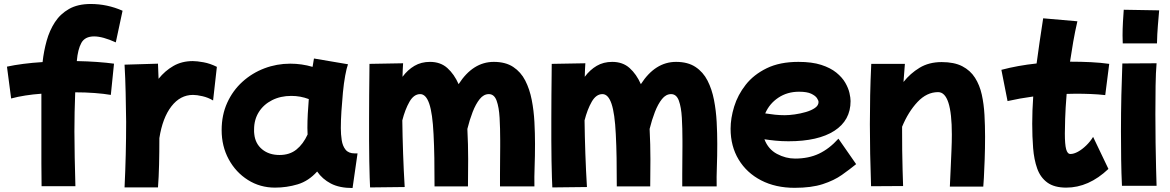

<svg xmlns="http://www.w3.org/2000/svg" viewBox="-20 -864 5882 965"><path d="M189 72Q188 16 188 -42.5Q188 -101 188 -156V-393Q146 -390 107.5 -384Q69 -378 36 -369L15 -529Q51 -537 97.5 -543Q144 -549 194 -552Q200 -607 214.5 -659Q229 -711 256 -752.5Q283 -794 327 -819Q371 -844 436 -844Q519 -844 596 -810L562 -651Q496 -681 453 -681Q407 -681 389 -648.5Q371 -616 366 -557Q420 -556 468.5 -552.5Q517 -549 553 -544L537 -387Q502 -393 455.5 -396.5Q409 -400 358 -400Q356 -349 355 -300.5Q354 -252 354 -204Q354 -140 355.5 -72.5Q357 -5 359 72Z M606 78Q610 -5 612 -88Q614 -171 614 -252Q613 -326 611.5 -398.5Q610 -471 606 -539L774 -544Q775 -507 777 -468Q809 -508 851.5 -532.5Q894 -557 949 -557Q970 -557 1003 -551Q1036 -545 1070 -528L1051 -359Q1026 -374 997.5 -380.5Q969 -387 950 -387Q886 -387 841.5 -329.5Q797 -272 781 -170Q781 -100 779.5 -36.5Q778 27 774 78Z M1362 79Q1287 79 1226 40.5Q1165 2 1129.5 -63.5Q1094 -129 1094 -210Q1094 -286 1122 -347.5Q1150 -409 1198.5 -453Q1247 -497 1309 -520.5Q1371 -544 1439 -544Q1496 -544 1551 -528Q1555 -549 1558 -570L1729 -541Q1722 -522 1715 -484Q1708 -446 1703.5 -399Q1699 -352 1696 -305Q1693 -258 1693 -220Q1693 -189 1697.5 -159.5Q1702 -130 1717 -111.5Q1732 -93 1763 -93H1777L1752 81Q1686 81 1643 58.5Q1600 36 1574 -2Q1531 46 1476 62.5Q1421 79 1362 79ZM1258 -190Q1263 -142 1297.5 -113.5Q1332 -85 1385 -85Q1436 -85 1470 -112.5Q1504 -140 1526 -188Q1525 -204 1525 -221Q1525 -256 1527 -293Q1529 -330 1532 -366Q1490 -382 1444 -382Q1390 -382 1347.5 -360.5Q1305 -339 1281 -301Q1257 -263 1257 -213Q1257 -207 1257 -201Q1257 -195 1258 -190Z M1840 78Q1839 63 1838 28.5Q1837 -6 1836 -54Q1835 -102 1835 -157.5Q1835 -213 1835 -269Q1835 -331 1835.5 -387Q1836 -443 1836.5 -484Q1837 -525 1837 -543L2006 -546Q2004 -518 2003 -478Q2029 -513 2063 -533Q2097 -553 2141 -553Q2194 -553 2228.5 -522Q2263 -491 2285 -441Q2357 -553 2462 -553Q2521 -553 2559.5 -527.5Q2598 -502 2620 -459Q2642 -416 2652.5 -362Q2663 -308 2666 -251Q2669 -194 2669 -141Q2669 -78 2667 -26Q2665 26 2666 73H2493Q2493 49 2493 12.5Q2493 -24 2493.5 -61.5Q2494 -99 2494 -126.5Q2494 -154 2494 -159Q2494 -219 2491 -272Q2488 -325 2476 -358Q2464 -391 2437 -391Q2411 -391 2391 -366Q2371 -341 2355.5 -301Q2340 -261 2329 -216Q2331 -177 2332 -138.5Q2333 -100 2333 -64Q2333 -23 2332.5 7.5Q2332 38 2332 73H2164Q2164 -8 2163 -70Q2162 -132 2159 -190Q2154 -294 2137.5 -342.5Q2121 -391 2092 -391Q2060 -391 2038 -352.5Q2016 -314 2002 -259Q2003 -179 2006 -92Q2009 -5 2014 76Z M2756 78Q2755 63 2754 28.5Q2753 -6 2752 -54Q2751 -102 2751 -157.5Q2751 -213 2751 -269Q2751 -331 2751.5 -387Q2752 -443 2752.5 -484Q2753 -525 2753 -543L2922 -546Q2920 -518 2919 -478Q2945 -513 2979 -533Q3013 -553 3057 -553Q3110 -553 3144.5 -522Q3179 -491 3201 -441Q3273 -553 3378 -553Q3437 -553 3475.5 -527.5Q3514 -502 3536 -459Q3558 -416 3568.5 -362Q3579 -308 3582 -251Q3585 -194 3585 -141Q3585 -78 3583 -26Q3581 26 3582 73H3409Q3409 49 3409 12.5Q3409 -24 3409.5 -61.5Q3410 -99 3410 -126.5Q3410 -154 3410 -159Q3410 -219 3407 -272Q3404 -325 3392 -358Q3380 -391 3353 -391Q3327 -391 3307 -366Q3287 -341 3271.5 -301Q3256 -261 3245 -216Q3247 -177 3248 -138.5Q3249 -100 3249 -64Q3249 -23 3248.5 7.5Q3248 38 3248 73H3080Q3080 -8 3079 -70Q3078 -132 3075 -190Q3070 -294 3053.5 -342.5Q3037 -391 3008 -391Q2976 -391 2954 -352.5Q2932 -314 2918 -259Q2919 -179 2922 -92Q2925 -5 2930 76Z M3974 80Q3878 80 3805.5 42.5Q3733 5 3692.5 -62Q3652 -129 3652 -217Q3652 -270 3670 -328.5Q3688 -387 3728 -438Q3768 -489 3833.5 -521Q3899 -553 3993 -553Q4061 -553 4107.5 -538Q4154 -523 4183.5 -499Q4213 -475 4228.5 -448Q4244 -421 4249.5 -396.5Q4255 -372 4255 -356Q4255 -259 4173.5 -206.5Q4092 -154 3943 -154Q3909 -154 3878.5 -157Q3848 -160 3822 -164Q3841 -114 3885 -90.5Q3929 -67 3976 -67Q4044 -67 4096 -91.5Q4148 -116 4194 -167L4283 -39Q4251 -13 4211.5 15Q4172 43 4115 61.5Q4058 80 3974 80ZM3996 -403Q3937 -403 3892 -373Q3847 -343 3826 -294Q3851 -290 3875.5 -287.5Q3900 -285 3924 -285Q3946 -285 3974.5 -289Q4003 -293 4030.5 -301Q4058 -309 4076 -321.5Q4094 -334 4094 -351Q4094 -359 4086 -371Q4078 -383 4057 -393Q4036 -403 3996 -403Z M4358 72Q4355 -16 4353.5 -91Q4352 -166 4352 -239Q4352 -312 4353.5 -385.5Q4355 -459 4359 -543H4528Q4524 -498 4521 -452Q4555 -495 4602 -523.5Q4649 -552 4713 -552Q4776 -552 4816.5 -531Q4857 -510 4880.5 -473Q4904 -436 4914.5 -388.5Q4925 -341 4928 -286.5Q4931 -232 4931 -177Q4931 -117 4929 -62Q4927 -7 4925 30Q4923 67 4922 74H4754Q4756 33 4758 -13.5Q4760 -60 4762 -105.5Q4764 -151 4764 -188Q4764 -401 4695 -401Q4638 -401 4591.5 -351.5Q4545 -302 4514 -227Q4514 -217 4514 -207Q4514 -159 4514.5 -107.5Q4515 -56 4516.5 -9.5Q4518 37 4519 71Z M5339 79Q5279 79 5244 53.5Q5209 28 5193 -17Q5177 -62 5172.5 -120Q5168 -178 5168 -242Q5168 -308 5173 -379Q5106 -370 5044 -356L5013 -513Q5096 -535 5190 -545Q5197 -596 5205 -652.5Q5213 -709 5223 -772L5395 -757Q5383 -705 5374 -653.5Q5365 -602 5358 -554Q5414 -554 5463.5 -551.5Q5513 -549 5555 -543L5535 -386Q5500 -390 5462.5 -391.5Q5425 -393 5387 -393Q5364 -393 5341 -392Q5335 -319 5333.5 -267Q5332 -215 5332 -193Q5332 -138 5338.5 -114Q5345 -90 5360 -90Q5377 -90 5398 -101.5Q5419 -113 5439.5 -133Q5460 -153 5474 -176L5551 -15Q5452 79 5339 79Z M5623 -646Q5623 -655 5622.5 -664.5Q5622 -674 5622 -686Q5622 -718 5624 -754Q5626 -790 5628 -815L5806 -812Q5803 -778 5799.5 -735Q5796 -692 5795 -646ZM5619 70Q5616 8 5615 -62.5Q5614 -133 5614 -204Q5614 -297 5616 -385Q5618 -473 5621 -545L5793 -546Q5789 -500 5788 -432.5Q5787 -365 5787 -291Q5787 -218 5788 -147Q5789 -76 5790.5 -18.5Q5792 39 5793 70Z"/></svg>

Font: KN Bobohei
Style: Bold
Weight: 700
Designer: Kingnam Type Foundry
Version: Version 1.710;March 18, 2023